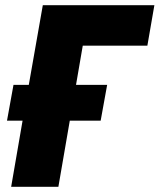

<svg xmlns="http://www.w3.org/2000/svg" viewBox="-20 -720 615 740"><path d="M23 0H205L249 -255H368L393 -393H273L299 -544H548L575 -700H145L91 -393H32L7 -255H67Z"/></svg>

Font: Fixel Display 20240404 ExBold
Style: Italic
Weight: 800
Italic angle: -10°
Designer: AlfaBravo + MacPaw
Foundry: Kyrylo Tkachov, Marchela Mozhyna, Serhii Makarenko, Maria Weinstein, Zakhar Kryvoshyya
Version: Version 1.211;Glyphs 3.2 (3225)